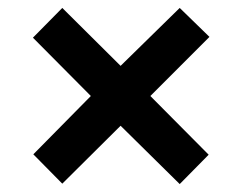

<svg xmlns="http://www.w3.org/2000/svg" viewBox="-20 -595 612 484"><path d="M433 -575 508 -502 359 -353 506 -205 433 -131 284 -278 137 -132 64 -206 209 -353 63 -500 137 -575 284 -429Z"/></svg>

Font: Noto Sans Balinese
Style: Regular
Weight: 400
Designer: Aditya Bayu, David Williams
Foundry: David Williams
Version: Version 2.003